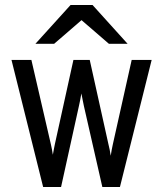

<svg xmlns="http://www.w3.org/2000/svg" viewBox="-20 -752 656 772"><path d="M153.5 0 26.2 -511H106.2L184.8 -170.8Q186.8 -162.6 188.8 -151.8Q190.9 -141 192.5 -129.8Q195 -143.2 196.8 -153Q198.5 -162.8 200.8 -173.2L275.2 -511H340.8L416 -172.2Q418.6 -162.4 420.9 -150.8Q423.2 -139.1 425.2 -125.8Q427 -138.4 429.2 -149.7Q431.4 -161 433.8 -172.2L509.5 -511H589.8L462.2 0H391.5L317.5 -325Q315.2 -335 312.6 -348.9Q309.9 -362.8 307.2 -376.2Q305 -362 302.2 -348.7Q299.4 -335.4 297.5 -326.5L225.5 0ZM122.5 -576 263.8 -732H352L493 -576H417.8L307.8 -671L197.8 -576Z"/></svg>

Font: Overpass Mono Light
Style: Regular
Weight: 300
Monospace: yes
Designer: Delve Withrington, Dave Bailey
Foundry: Delve Fonts LLC
Version: Version 4.000